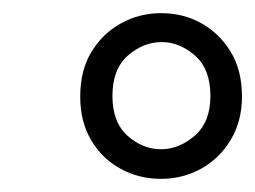

<svg xmlns="http://www.w3.org/2000/svg" viewBox="-20 -732 388 292"><path d="M225 -460Q191 -460 163 -475.5Q135 -491 118.5 -519Q102 -547 102 -585Q102 -625 119 -653Q136 -681 164 -696.5Q192 -712 225 -712Q259 -712 286.5 -696.5Q314 -681 331 -653Q348 -625 348 -585Q348 -548 331 -519.5Q314 -491 286 -475.5Q258 -460 225 -460ZM225 -505Q252 -505 276 -525.5Q300 -546 300 -586Q300 -627 276.5 -647.5Q253 -668 226 -668Q198 -668 174.5 -647.5Q151 -627 151 -586Q151 -546 174 -525.5Q197 -505 225 -505Z"/></svg>

Font: DM Sans 18pt ExtraLight
Style: Italic
Weight: 250
Italic angle: -10°
Designer: Colophon Foundry, Jonny Pinhorn
Foundry: Colophon Foundry
Version: Version 4.004;gftools[0.9.30]